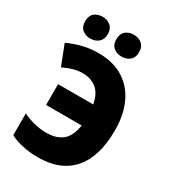

<svg xmlns="http://www.w3.org/2000/svg" viewBox="-221 -1043 1045 1168"><g transform="rotate(30 301.0 -459.0)"><path d="M235 10Q179 10 127 -1Q75 -12 38 -32V-185Q119 -145 205 -145Q274 -145 315.5 -178.5Q357 -212 369 -291H119V-437H366Q352 -509 312.5 -539.5Q273 -570 218 -570Q182 -570 148.5 -560Q115 -550 83 -534L28 -675Q71 -696 125.5 -710Q180 -724 240 -724Q342 -724 413.5 -679.5Q485 -635 522.5 -554Q560 -473 559 -364Q559 -182 476 -86Q393 10 235 10ZM70 -851Q70 -890 92.5 -909Q115 -928 149 -928Q183 -928 206 -908.5Q229 -889 229 -851Q229 -814 206 -794.5Q183 -775 149 -775Q115 -775 92.5 -794Q70 -813 70 -851ZM289 -851Q289 -890 311.5 -909Q334 -928 369 -928Q403 -928 426 -908.5Q449 -889 449 -851Q449 -814 426 -794.5Q403 -775 369 -775Q334 -775 311.5 -794Q289 -813 289 -851Z"/></g></svg>

Font: Noto Sans SemiCondensed Black
Style: Regular
Weight: 900
Width: 4
Designer: Monotype Design Team
Foundry: Monotype Imaging Inc.
Version: Version 2.013; ttfautohint (v1.8.4.7-5d5b)